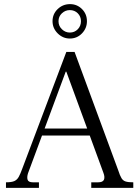

<svg xmlns="http://www.w3.org/2000/svg" viewBox="-20 -912 672 932"><path d="M9 0V-27Q36 -27 49.5 -33Q63 -39 71 -53.5Q79 -68 88 -93L302 -660H342L554 -85Q562 -60 569.5 -47.5Q577 -35 590 -31Q603 -27 627 -27V0H423V-27H456Q479 -27 484.5 -39.5Q490 -52 482 -73L302 -564H299L116 -71Q110 -52 114 -39.5Q118 -27 140 -27H169V0ZM178 -254 190 -288H412L424 -254ZM319 -725Q285 -725 260 -750Q235 -775 235 -809Q235 -844 260 -868Q285 -892 320 -892Q354 -892 378 -868Q402 -844 402 -809Q402 -775 378 -750Q354 -725 319 -725ZM319 -754Q342 -754 357.5 -770Q373 -786 373 -809Q373 -832 357.5 -847.5Q342 -863 319 -863Q297 -863 280.5 -847.5Q264 -832 264 -809Q264 -786 280.5 -770Q297 -754 319 -754Z"/></svg>

Font: Frank Ruhl Libre Light
Style: Regular
Weight: 300
Designer: Yanek Iontef
Foundry: Fontef
Version: Version 6.003;gftools[0.9.30]